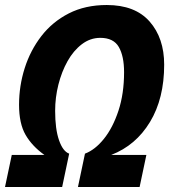

<svg xmlns="http://www.w3.org/2000/svg" viewBox="-37 -746 675 766"><path d="M-17 0 10 -128H140Q91 -163 65 -208Q39 -253 39 -328Q39 -403 61.5 -474Q84 -545 128 -602Q172 -659 237.5 -692.5Q303 -726 389 -726Q502 -726 560 -660Q618 -594 618 -488Q618 -353 561.5 -259.5Q505 -166 407 -128H547L520 0H274L302 -133Q342 -148 377.5 -192Q413 -236 435.5 -304Q458 -372 458 -458Q458 -522 437 -558.5Q416 -595 363 -595Q323 -595 289.5 -569.5Q256 -544 232.5 -502Q209 -460 196 -408.5Q183 -357 183 -304Q183 -231 198.5 -186.5Q214 -142 239 -133L211 0Z"/></svg>

Font: Geist Mono Black
Style: Italic
Weight: 900
Italic angle: -12°
Monospace: yes
Designer: Basement.studio, Andrés Briganti, Mateo Zaragoza
Foundry: Basement.studio, Vercel, Andrés Briganti, Guido Ferreyra, Mateo Zaragoza
Version: Version 1.500; ttfautohint (v1.8.4.7-5d5b)